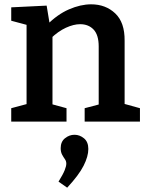

<svg xmlns="http://www.w3.org/2000/svg" viewBox="-20 -563 680 889"><path d="M32 0V-62L118 -85L103 -67V-464L118 -444L32 -467V-529L196 -537L212 -440L196 -446Q245 -496 299 -519.5Q353 -543 402 -543Q469 -543 513.5 -501Q558 -459 557 -374V-67L545 -85L628 -62V0H372V-62L452 -83L437 -64V-348Q437 -401 413.5 -426Q390 -451 351 -451Q321 -451 285 -434.5Q249 -418 214 -384L223 -403V-64L211 -83L288 -62V0ZM291 306 251 278Q272 244 279.5 225Q287 206 287 195Q287 183 280.5 174Q274 165 267.5 153Q261 141 261 123Q261 93 281 77Q301 61 325 61Q349 61 369 77.5Q389 94 389 127Q389 161 367 204.5Q345 248 291 306Z"/></svg>

Font: Bitter Thin SemiBold
Style: Regular
Weight: 600
Version: Version 2.002